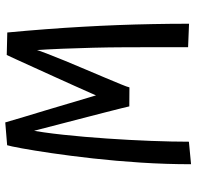

<svg xmlns="http://www.w3.org/2000/svg" viewBox="-28 -692 729 712"><g transform="rotate(90 336.0 -336.5)"><path d="M434.5 8Q426.5 -20.5 414.2 -60.8Q402 -101 388.8 -144.8Q375.5 -188.5 363.8 -229Q352 -269.5 343 -299Q334 -328.5 331 -339L339 -339.5Q337 -334.5 326 -309.8Q315 -285 299 -249.2Q283 -213.5 264.8 -173.5Q246.5 -133.5 229.8 -96.5Q213 -59.5 200.8 -32.8Q188.5 -6 184.5 2.5L101 0.5Q94 -73.5 88.8 -142.8Q83.5 -212 79.8 -278.2Q76 -344.5 73.5 -409.5Q71 -474.5 69.8 -540Q68.5 -605.5 68.5 -673.5L155.5 -670Q155.5 -612 155.5 -552.8Q155.5 -493.5 155.8 -434.8Q156 -376 157.5 -318Q159 -260 161.2 -204Q163.5 -148 167 -94.5L161.5 -95.5Q167 -114.5 179 -145.8Q191 -177 206.5 -214.8Q222 -252.5 238.5 -291Q255 -329.5 269.2 -363.5Q283.5 -397.5 293.2 -421.2Q303 -445 304.5 -452.5L375 -452Q375.5 -448 381.8 -423.5Q388 -399 397.5 -361.5Q407 -324 418.2 -281.2Q429.5 -238.5 440 -197.2Q450.5 -156 459 -123.8Q467.5 -91.5 471.5 -76L461 -74Q472 -130 480.2 -207.2Q488.5 -284.5 494.2 -369Q500 -453.5 503 -533Q506 -612.5 506 -673L589.5 -681Q589.5 -588 583.5 -495Q577.5 -402 568 -317.2Q558.5 -232.5 548.5 -164.5Q538.5 -96.5 530.5 -53Q522.5 -9.5 519 1Z"/></g></svg>

Font: Grandstander Thin Light
Style: Regular
Weight: 300
Version: Version 1.200